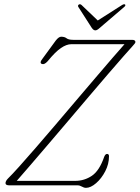

<svg xmlns="http://www.w3.org/2000/svg" viewBox="-20 -891 671 923"><path d="M353 0H25Q6.5 0 6.5 -10.5Q6.5 -20.5 18 -32.5Q38 -52 72.8 -90.8Q107.5 -129.5 152 -180.8Q196.5 -232 245.8 -290Q295 -348 344.8 -406.5Q394.5 -465 439.8 -518Q485 -571 521 -612.8Q557 -654.5 578.5 -678.5H322.5Q300 -678.5 273 -660.2Q246 -642 209 -596.5Q193 -579 181.5 -583.5Q167.5 -588.5 185.5 -610.5L248 -696Q262.5 -714.5 274 -714.5Q290.5 -714.5 300 -707Q309.5 -699.5 332 -699.5H614.5Q631 -699.5 631 -689Q631 -683.5 617 -669Q604.5 -655.5 573.5 -620.2Q542.5 -585 499.5 -535Q456.5 -485 406.8 -426.5Q357 -368 305.8 -307.5Q254.5 -247 207 -191.5Q159.5 -136 121.5 -91.8Q83.5 -47.5 60.5 -21.5H341Q385.5 -21.5 421.8 -46Q458 -70.5 481 -137.5Q486.5 -151 494.5 -151Q504 -151 504 -140Q504 -102.5 486 -67.8Q468 -33 442 -10.5Q416 12 393.5 12Q383.5 12 373.5 6Q363.5 0 353 0ZM459 -756.5Q446.5 -745 438.5 -745Q429.5 -745 421.5 -756.5L357 -857Q352 -864.5 359.5 -869.5Q365.5 -872.5 372 -867L450 -792.5L567 -867Q576.5 -872.5 581 -869.5Q586 -865 576.5 -857Z"/></svg>

Font: Fraunces 9pt S050 Thin
Style: Italic
Weight: 100
Italic angle: -16°
Version: Version 1.000; ttfautohint (v1.8.3)